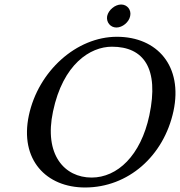

<svg xmlns="http://www.w3.org/2000/svg" viewBox="-20 -821 798 851"><path d="M749 -329C791 -527 678 -658 498 -658C319 -658 150 -506 108 -310C66 -113 185 10 357 10C548 10 706 -129 749 -329ZM476 -614C617 -614 686 -518 642 -310C604 -131 500 -34 386 -34C266 -34 174 -135 215 -327C259 -537 380 -614 476 -614ZM455 -750C450 -723 469 -699 496 -699C523 -699 552 -723 557 -750C563 -777 544 -801 517 -801C490 -801 461 -777 455 -750Z"/></svg>

Font: Libertinus Sans
Style: Italic
Weight: 400
Italic angle: -12°
Designer: Philipp H. Poll, Khaled Hosny
Foundry: Caleb Maclennan
Version: Version 7.050;RELEASE